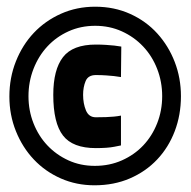

<svg xmlns="http://www.w3.org/2000/svg" viewBox="-20 -721 570 573"><path d="M8 -433Q8 -489 27.5 -538Q47 -587 81 -623Q115 -659 162 -680Q209 -701 264 -701Q321 -701 368.5 -679.5Q416 -658 449.5 -621Q483 -584 501.5 -536Q520 -488 520 -434Q520 -378 501.5 -329.5Q483 -281 449 -245Q415 -209 367.5 -188.5Q320 -168 262 -168Q208 -168 161.5 -188.5Q115 -209 81 -245Q47 -281 27.5 -329.5Q8 -378 8 -433ZM65 -434Q65 -391 80 -353Q95 -315 121.5 -287Q148 -259 184 -242.5Q220 -226 263 -226Q307 -226 344 -242.5Q381 -259 407.5 -287Q434 -315 449 -353Q464 -391 464 -434Q464 -477 449 -515.5Q434 -554 407 -582.5Q380 -611 343.5 -627.5Q307 -644 264 -644Q221 -644 184.5 -627.5Q148 -611 121.5 -582.5Q95 -554 80 -515.5Q65 -477 65 -434ZM341 -287Q332 -285 321 -283Q311 -281 297 -280Q283 -279 266 -279Q197 -279 168 -316.5Q139 -354 139 -438Q139 -513 168 -550.5Q197 -588 266 -588Q283 -588 297 -587Q311 -586 321 -585Q332 -583 342 -582L341 -491Q331 -492 320 -494Q310 -495 296.5 -496Q283 -497 266 -497Q243 -497 235.5 -479Q228 -461 228 -438Q228 -412 236.5 -391.5Q245 -371 266 -371Q283 -371 296.5 -371.5Q310 -372 320 -373Q331 -374 341 -376Z"/></svg>

Font: Panefresco 750wt
Style: Regular
Weight: 750
Foundry: Campivisivi & Chank Co
Version: Version 1.000